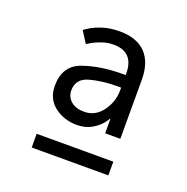

<svg xmlns="http://www.w3.org/2000/svg" viewBox="-90 -798 604 619"><g transform="rotate(20 212.5 -488.5)"><path d="M83 -477Q83 -546 141.5 -566.5Q200 -587 274 -587H286V-592Q286 -666 216 -666Q196 -666 177 -659.5Q158 -653 146 -646Q134 -639 131 -637L106 -676Q106 -677 122 -687Q138 -697 163 -705Q188 -713 220 -713Q279 -713 309.5 -681.5Q340 -650 340 -590V-388H288V-437H286Q286 -435 274.5 -420.5Q263 -406 242 -394Q221 -382 192 -382Q148 -382 115.5 -407Q83 -432 83 -477ZM286 -535V-544H273Q221 -544 179.5 -532.5Q138 -521 138 -481Q138 -459 154.5 -444.5Q171 -430 200 -430Q238 -430 262 -462.5Q286 -495 286 -535ZM344 -311V-264H81V-311Z"/></g></svg>

Font: Museo Sans Light
Style: Regular
Weight: 300
Designer: Jos Buivenga
Foundry: Jos Buivenga & Rosetta Type Foundry (extension, remastering)
Version: Version 3.600;PS 1.000;hotconv 1.0.88;makeotf.lib2.5.647800;